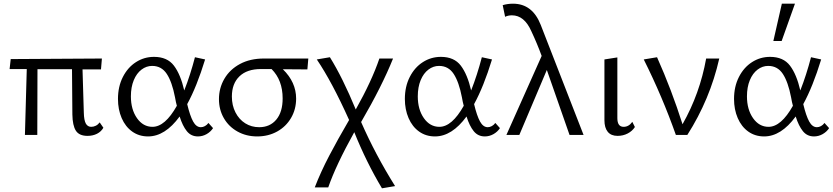

<svg xmlns="http://www.w3.org/2000/svg" viewBox="-20 -731 4511 1040"><path d="M125 -357H32L38 -411L532 -414L527 -355H427L434 -121Q435 -79 445 -61.5Q455 -44 474 -44Q487 -44 499 -50Q511 -56 520 -68L540 -39Q528 -18 505.5 -6.5Q483 5 454 5Q409 5 391 -23Q373 -51 372 -111L370 -356H183L182 0H115Z M619 -195Q619 -262 645.5 -314Q672 -366 716.5 -394.5Q761 -423 814 -423Q886 -423 922 -375.5Q958 -328 978 -241Q1011 -325 1036 -421L1091 -409Q1046 -262 994 -167Q1009 -104 1026 -73Q1043 -42 1068 -42Q1079 -42 1090 -48Q1101 -54 1109 -65L1134 -37Q1121 -17 1099 -4.5Q1077 8 1052 8Q1015 8 992 -20.5Q969 -49 953 -100Q874 8 782 8Q733 8 696 -18.5Q659 -45 639 -91.5Q619 -138 619 -195ZM806 -44Q874 -44 938 -158Q933 -175 928 -204Q912 -287 883.5 -330.5Q855 -374 804 -374Q773 -374 746.5 -354Q720 -334 704.5 -296.5Q689 -259 689 -209Q689 -138 722 -91Q755 -44 806 -44Z M1166 -194Q1166 -254 1195.5 -304.5Q1225 -355 1280 -384.5Q1335 -414 1409 -414H1650L1645 -355Q1600 -356 1512 -356Q1584 -286 1584 -197Q1584 -139 1556.5 -92Q1529 -45 1481 -18.5Q1433 8 1373 8Q1314 8 1266.5 -18.5Q1219 -45 1192.5 -91Q1166 -137 1166 -194ZM1384 -42Q1442 -42 1476.5 -83Q1511 -124 1511 -198Q1511 -297 1451 -357H1393Q1318 -357 1277 -317.5Q1236 -278 1236 -208Q1236 -160 1255.5 -122Q1275 -84 1308.5 -63Q1342 -42 1384 -42Z M1899 -15Q1799 165 1758 284H1685Q1717 201 1763 113Q1809 25 1871 -81Q1778 -288 1696 -409L1767 -421Q1836 -310 1907 -138Q1994 -293 2035 -414H2109Q2049 -264 1936 -70Q2013 106 2120 277L2049 289Q1964 147 1899 -15Z M2173 -195Q2173 -262 2199.5 -314Q2226 -366 2270.5 -394.5Q2315 -423 2368 -423Q2440 -423 2476 -375.5Q2512 -328 2532 -241Q2565 -325 2590 -421L2645 -409Q2600 -262 2548 -167Q2563 -104 2580 -73Q2597 -42 2622 -42Q2633 -42 2644 -48Q2655 -54 2663 -65L2688 -37Q2675 -17 2653 -4.5Q2631 8 2606 8Q2569 8 2546 -20.5Q2523 -49 2507 -100Q2428 8 2336 8Q2287 8 2250 -18.5Q2213 -45 2193 -91.5Q2173 -138 2173 -195ZM2360 -44Q2428 -44 2492 -158Q2487 -175 2482 -204Q2466 -287 2437.5 -330.5Q2409 -374 2358 -374Q2327 -374 2300.5 -354Q2274 -334 2258.5 -296.5Q2243 -259 2243 -209Q2243 -138 2276 -91Q2309 -44 2360 -44Z M2914 -428Q2890 -494 2858 -562Q2820 -648 2753 -648Q2732 -648 2716 -640L2703 -703Q2729 -711 2759 -711Q2864 -711 2909 -596L3141 0H3065L2942 -352L2793 0H2723Z M3254 -80V-409L3324 -420V-91Q3324 -44 3358 -44Q3386 -44 3405 -71L3419 -43Q3405 -21 3380 -8Q3355 5 3325 5Q3290 5 3272 -17Q3254 -39 3254 -80Z M3467 -409 3539 -421Q3618 -244 3677 -58Q3771 -224 3805 -414H3876Q3826 -193 3703 0H3641Q3568 -207 3467 -409Z M3956 -195Q3956 -262 3982.5 -314Q4009 -366 4053.5 -394.5Q4098 -423 4151 -423Q4223 -423 4259 -375.5Q4295 -328 4315 -241Q4348 -325 4373 -421L4428 -409Q4383 -262 4331 -167Q4346 -104 4363 -73Q4380 -42 4405 -42Q4416 -42 4427 -48Q4438 -54 4446 -65L4471 -37Q4458 -17 4436 -4.5Q4414 8 4389 8Q4352 8 4329 -20.5Q4306 -49 4290 -100Q4211 8 4119 8Q4070 8 4033 -18.5Q3996 -45 3976 -91.5Q3956 -138 3956 -195ZM4215 -711H4286L4214 -509H4169ZM4143 -44Q4211 -44 4275 -158Q4270 -175 4265 -204Q4249 -287 4220.5 -330.5Q4192 -374 4141 -374Q4110 -374 4083.5 -354Q4057 -334 4041.5 -296.5Q4026 -259 4026 -209Q4026 -138 4059 -91Q4092 -44 4143 -44Z"/></svg>

Font: LXGW Bright TC
Style: Regular
Weight: 400
Designer: Christian Thalmann (Catharsis Fonts)
Foundry: LXGW / Christian Thalmann (Catharsis Fonts) / Fontworks Inc.
Version: Version 5.501